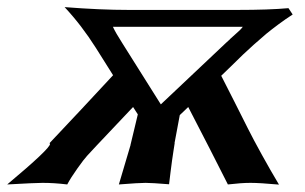

<svg xmlns="http://www.w3.org/2000/svg" viewBox="-43 -511 849 534"><path d="M759.3 -488.3 771 -470.7Q752 -458.5 731.9 -443.6Q711.9 -428.7 698.2 -417.5Q684.6 -406.2 663.1 -387Q641.6 -367.7 633.1 -359.4Q624.5 -351.1 601.1 -328.1Q577.6 -305.2 572.3 -300.3Q585.4 -274.9 608.9 -228.3Q632.3 -181.6 647 -152.6Q661.6 -123.5 685.3 -80.6Q709 -37.6 732.9 2.4Q679.2 -2.4 653.8 -2.4Q628.4 -2.4 590.8 2Q588.4 -3.4 540.3 -97.4Q492.2 -191.4 480.5 -213.4Q476.6 -209.5 468.8 -202.1Q460.9 -194.8 457 -190.9Q448.7 -145.5 442.4 -112.8L442.9 -113.3L441.9 -106.9Q440.9 -100.6 439.2 -89.4Q437.5 -78.1 435.5 -64.5Q433.6 -50.8 431.4 -33Q429.2 -15.1 427.2 1.5Q378.9 -2.4 361.8 -2.4Q343.8 -2.4 287.6 2L320.3 -108.4L319.8 -107.4Q328.1 -143.1 330.6 -152.3L340.3 -192.9Q331.5 -206.1 327.1 -213.4Q305.7 -190.4 262.9 -145.5Q220.2 -100.6 199.2 -77.6Q190.9 -68.8 172.4 -42.7Q153.8 -16.6 144 2Q107.9 -2.4 75.2 -2.4Q56.2 -2.4 -22.9 2Q96.2 -97.7 96.2 -110.8Q96.2 -112.3 94.7 -112.3H94.2Q124.5 -144 183.1 -206.8Q241.7 -269.5 271.5 -301.8L223.6 -377.9Q184.1 -440.4 136.7 -491.2Q235.8 -483.4 314.5 -483.4H617.2Q705.6 -483.4 759.3 -488.3ZM404.3 -220.7 586.4 -392.6Q588.4 -394.5 596.7 -401.9H596.2Q602.5 -407.7 610.8 -415Q619.1 -422.4 623.8 -426.8Q628.4 -431.2 632.3 -436.5H271Q278.3 -420.4 297.4 -390.6Z"/></svg>

Font: Flanker
Style: Bold Italic
Weight: 700
Italic angle: -12°
Designer: Flanker
Version: Version 2.000